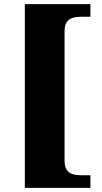

<svg xmlns="http://www.w3.org/2000/svg" viewBox="-20 -780 494 928"><path d="M100 128H417V67H374C329 67 292 58 292 -5V-627C292 -690 329 -699 374 -699H417V-760H100Z"/></svg>

Font: Noto Serif Thai Black
Style: Regular
Weight: 900
Designer: Monotype Design Team
Foundry: Monotype Imaging Inc.
Version: Version 2.002